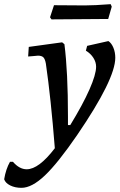

<svg xmlns="http://www.w3.org/2000/svg" viewBox="-131 -665 575 921"><path d="M389 -468Q404 -458 413 -436Q422 -414 422 -388Q422 -285 239 -17Q147 117 84.5 176.5Q22 236 -28 236Q-59 236 -82 224.5Q-105 213 -111 195Q-103 146 -83 111H-69Q-38 147 -3 147Q55 147 132 46Q113 -195 89 -360Q85 -382 77 -390Q69 -398 51 -398L29 -396Q11 -394 4 -394L7 -440L167 -462L178 -453Q195 -321 195 -105V-65H206Q266 -163 298 -235.5Q330 -308 330 -345Q330 -367 317 -387.5Q304 -408 281 -422L287 -445ZM388 -574 252 -573 116 -572 109 -582 128 -640 276 -639Q322 -639 400 -645L405 -633Z"/></svg>

Font: Alegreya Medium
Style: Italic
Weight: 500
Italic angle: -7°
Designer: Juan Pablo del Peral
Foundry: Huerta Tipografica
Version: Version 2.008; ttfautohint (v1.8)